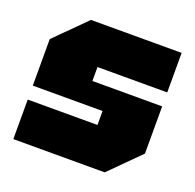

<svg xmlns="http://www.w3.org/2000/svg" viewBox="-104 -668 788 776"><g transform="rotate(20 290.0 -280.0)"><path d="M30 0V-170H330V-230H30V-430L160 -560H550V-390H250V-330H550V-127L423 0Z"/></g></svg>

Font: Tektur Black
Style: Regular
Weight: 900
Designer: Adam Jagosz
Foundry: Adam Jagosz
Version: Version 1.005;gftools[0.9.30]